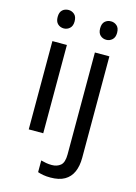

<svg xmlns="http://www.w3.org/2000/svg" viewBox="-142 -812 800 1126"><g transform="rotate(15 258.0 -248.5)"><path d="M173 -536V0H85V-536ZM130 -737Q150 -737 165.5 -723.5Q181 -710 181 -681Q181 -653 165.5 -639Q150 -625 130 -625Q108 -625 93 -639Q78 -653 78 -681Q78 -710 93 -723.5Q108 -737 130 -737ZM280 240Q255 240 236 236.5Q217 233 203 228V157Q218 161 234 164Q250 167 269 167Q301 167 322 149.5Q343 132 343 83V-536H431V80Q431 130 415 166Q399 202 366 221Q333 240 280 240ZM336 -681Q336 -710 351 -723.5Q366 -737 388 -737Q408 -737 423.5 -723.5Q439 -710 439 -681Q439 -653 423.5 -639Q408 -625 388 -625Q366 -625 351 -639Q336 -653 336 -681Z"/></g></svg>

Font: Noto Sans Ambassadori
Style: Regular
Weight: 400
Designer: Monotype Design Team
Foundry: Monotype Imaging Inc.
Version: Version 2.013